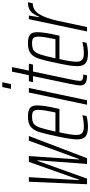

<svg xmlns="http://www.w3.org/2000/svg" viewBox="426 -1209 791 1683"><g transform="rotate(-90 821.5 -367.5)"><path d="M48 0 70 -510H110L84 -70H88L244 -510H295L265 -70H269L430 -510H471L276 0H226L258 -434H253L97 0Z M441 -87Q441 -137 466 -254Q489 -368 505.5 -419Q522 -470 552.5 -494Q583 -518 641 -518Q694 -518 716.5 -500Q739 -482 739 -438Q739 -376 711 -256L708 -242H503Q480 -139 480 -94Q480 -57 497.5 -42.5Q515 -28 554 -28Q577 -28 606 -32Q635 -36 654 -41L646 -5Q631 0 603.5 4Q576 8 551 8Q492 8 466.5 -13.5Q441 -35 441 -87ZM677 -277 683 -305Q700 -386 700 -427Q700 -461 686.5 -471.5Q673 -482 643 -482Q600 -482 579.5 -468Q559 -454 545 -414Q531 -374 510 -277Z M884 -667 900 -743H942L926 -667ZM745 0 852 -510H892L784 0Z M914 -61Q914 -78 927 -145L996 -474H943L951 -510H1004L1035 -658H1075L1044 -510H1105L1097 -474H1036L967 -145Q954 -87 954 -61Q954 -48 966 -40.5Q978 -33 1010 -33L1003 0Q953 0 933.5 -14.5Q914 -29 914 -61Z M1083 -87Q1083 -137 1108 -254Q1131 -368 1147.5 -419Q1164 -470 1194.5 -494Q1225 -518 1283 -518Q1336 -518 1358.5 -500Q1381 -482 1381 -438Q1381 -376 1353 -256L1350 -242H1145Q1122 -139 1122 -94Q1122 -57 1139.5 -42.5Q1157 -28 1196 -28Q1219 -28 1248 -32Q1277 -36 1296 -41L1288 -5Q1273 0 1245.5 4Q1218 8 1193 8Q1134 8 1108.5 -13.5Q1083 -35 1083 -87ZM1319 -277 1325 -305Q1342 -386 1342 -427Q1342 -461 1328.5 -471.5Q1315 -482 1285 -482Q1242 -482 1221.5 -468Q1201 -454 1187 -414Q1173 -374 1152 -277Z M1495 -510H1527L1512 -419H1516Q1539 -477 1568 -497.5Q1597 -518 1643 -518L1634 -476Q1575 -476 1540 -420.5Q1505 -365 1481 -259L1426 0H1387Z"/></g></svg>

Font: Saira Ultra Condensed ExLight
Style: Italic
Weight: 200
Width: 1
Italic angle: -12°
Designer: Hector Gatti with collaboration of the Omnibus-Type team
Foundry: Omnibus-Type
Version: Version 1.001; ttfautohint (v1.8)